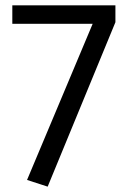

<svg xmlns="http://www.w3.org/2000/svg" viewBox="-20 -688 482 717"><path d="M411 -605 158 9 81 -16 326 -599H26V-668H411Z"/></svg>

Font: FiraSans
Style: Regular
Weight: 350
Designer: Carrois Corporate & Edenspiekermann AG
Foundry: Carrois Corporate GbR & Edenspiekermann AG
Version: Version 3.106;PS 003.106;hotconv 1.0.70;makeotf.lib2.5.58329